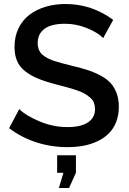

<svg xmlns="http://www.w3.org/2000/svg" viewBox="-20 -735 651 968"><path d="M500 -543Q477.1 -568.4 421.9 -591.8Q366.7 -615.2 308.1 -615.2Q238.8 -615.2 204.3 -589.6Q169.9 -564 169.9 -517.1Q169.9 -502.4 173.8 -490.7Q177.7 -479 183.8 -470Q189.9 -460.9 202.1 -452.6Q214.4 -444.3 226.3 -438.5Q238.3 -432.6 259 -426Q279.8 -419.4 297.9 -414.8Q315.9 -410.2 345.2 -402.8Q392.1 -391.6 425.3 -380.6Q458.5 -369.6 489.3 -352.8Q520 -335.9 538.6 -315.2Q557.1 -294.4 568.1 -264.6Q579.1 -234.9 579.1 -196.8Q579.1 -154.3 565.7 -120.1Q552.2 -85.9 528.8 -62.5Q505.4 -39.1 472.2 -23.2Q439 -7.3 400.9 -0.2Q362.8 6.8 318.8 6.8Q237.8 6.8 162.1 -17.8Q86.4 -42.5 25.9 -88.9L77.1 -185.1Q107.9 -153.3 177.5 -123.8Q247.1 -94.2 320.8 -94.2Q387.2 -94.2 423.1 -117.7Q459 -141.1 459 -185.1Q459 -202.6 453.6 -216.8Q448.2 -231 435.1 -242.4Q421.9 -253.9 408 -262.2Q394 -270.5 368.4 -279.3Q342.8 -288.1 321.5 -293.9Q300.3 -299.8 264.2 -309.1Q208 -323.7 171.4 -338.9Q134.8 -354 106.7 -376Q78.6 -397.9 65.9 -428Q53.2 -458 53.2 -499Q53.2 -550.3 73 -591.6Q92.8 -632.8 127.4 -659.7Q162.1 -686.5 209 -700.7Q255.9 -714.8 311 -714.8Q441.9 -714.8 550.8 -634.8ZM276.9 212.9 299.8 136.2H268.1V47.9H362.8V136.2L328.1 212.9Z"/></svg>

Font: Rawline SemiBold
Style: Regular
Weight: 600
Designer: Matt McInerney, Pablo Impallari, Rodrigo Fuenzalida
Foundry: Matt McInerney, Pablo Impallari, Rodrigo Fuenzalida
Version: Version 4.020;PS 004.020;hotconv 1.0.88;makeotf.lib2.5.64775